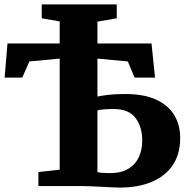

<svg xmlns="http://www.w3.org/2000/svg" viewBox="-20 -843 859 870"><path d="M521.5 7Q513.5 7 491.2 6Q469 5 441.2 3.5Q413.5 2 387.8 1Q362 0 347 0H154V-63.5L250.5 -74V-577.5L113 -564.5L81 -491.5H1L14 -646H250.5V-746L169 -760V-823H509V-760L421.5 -745V-646H666.5L682.5 -491.5H589.5L559.5 -564.5L421.5 -577.5V-405.5Q437.5 -409 468.8 -413Q500 -417 546.5 -417Q634 -417 689.2 -390.8Q744.5 -364.5 770.5 -319.8Q796.5 -275 796.5 -218Q796.5 -145.5 763 -95.2Q729.5 -45 667.8 -19Q606 7 521.5 7ZM478 -58.5Q528.5 -58.5 560.8 -77.8Q593 -97 608.8 -130.5Q624.5 -164 624.5 -206Q624.5 -268.5 593.8 -308.8Q563 -349 495.5 -349Q472.5 -349 452.8 -347.5Q433 -346 421.5 -343V-63.5Q432 -60.5 445.2 -59.5Q458.5 -58.5 478 -58.5Z"/></svg>

Font: Merriweather 24pt Black
Style: Regular
Weight: 900
Designer: Eben Sorkin
Foundry: Eben Sorkin
Version: Version 2.100